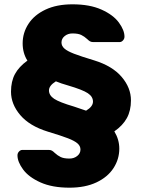

<svg xmlns="http://www.w3.org/2000/svg" viewBox="-20 -730 658 890"><path d="M533 -41Q533 8 506 49.5Q479 91 427 115.5Q375 140 302 140Q222 140 167.5 115.5Q113 91 87 55.5Q61 20 61 -10Q61 -20 68 -27.5Q75 -35 83 -35H207Q215 -35 221 -31.5Q227 -28 234 -21Q247 -9 261.5 -2Q276 5 302 5Q323 5 338 -7Q353 -19 353 -37Q353 -53 339.5 -65Q326 -77 295 -89Q264 -101 201 -120Q117 -146 74 -196.5Q31 -247 31 -305Q31 -353 49.5 -387Q68 -421 107 -449Q85 -484 85 -529Q85 -578 112 -619.5Q139 -661 191 -685.5Q243 -710 316 -710Q396 -710 450.5 -685.5Q505 -661 531 -625.5Q557 -590 557 -560Q557 -550 550 -542.5Q543 -535 535 -535H411Q403 -535 397 -538.5Q391 -542 384 -549Q371 -561 356.5 -568Q342 -575 316 -575Q295 -575 280 -563Q265 -551 265 -533Q265 -517 278.5 -505Q292 -493 323 -481Q354 -469 417 -450Q501 -424 544 -373.5Q587 -323 587 -265Q587 -217 568 -182.5Q549 -148 510 -121Q533 -83 533 -41ZM379 -217Q411 -236 411 -259Q411 -282 387 -298Q363 -314 295 -334Q263 -343 239 -353Q207 -333 207 -311Q207 -288 231 -272Q255 -256 323 -236Q370 -220 379 -217Z"/></svg>

Font: Rubik
Style: Regular
Weight: 700
Designer: Hubert & Fischer
Foundry: Hubert & Fischer
Version: Version 1.100